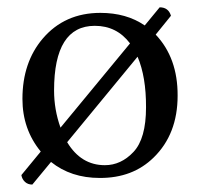

<svg xmlns="http://www.w3.org/2000/svg" viewBox="-20 -474 544 522"><path d="M414.1 -454.1Q438 -454.1 444.8 -431.2L403.3 -379.9Q463.4 -316.4 462.9 -213.9Q462.9 -109.4 397.9 -45.9Q340.8 10.3 251 9.8Q172.9 9.8 118.7 -33.7L67.9 27.8Q55.7 27.8 47.9 20.5Q40 13.2 38.1 2L90.8 -62Q41 -122.6 41 -205.1Q41 -304.2 96.2 -369.1Q155.8 -439 252.9 -439Q323.7 -439 373.5 -404.8ZM237.8 -403.8Q127 -403.8 127 -228Q127 -175.8 144.5 -127L333.5 -356Q297.4 -403.8 237.8 -403.8ZM354 -319.8 162.6 -87.4Q200.2 -24.9 265.1 -24.9Q309.1 -24.9 343 -61Q377 -97.2 377 -182.1Q377.4 -265.1 354 -319.8Z"/></svg>

Font: Linux Libertine O
Style: Regular
Weight: 400
Designer: Philipp H. Poll
Foundry: Philipp H. Poll
Version: Version 5.3.0